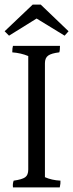

<svg xmlns="http://www.w3.org/2000/svg" viewBox="-20 -907 316 829"><path d="M174 -634V-142Q203 -129 241 -127Q242 -115 238 -98H36Q34 -114 39 -127Q75 -132 88.5 -141.5Q102 -151 102 -175V-665Q71 -678 33 -681Q33 -700 36 -709H239Q239 -689 236 -681Q202 -677 188 -667Q174 -657 174 -634ZM156 -887 276 -772 259 -753 138 -827 19 -753 0 -772 121 -887Z"/></svg>

Font: Halant
Style: Regular
Weight: 400
Designer: Hitesh Malaviya (Devanagari), Satya Rajpurohit (Latin)
Foundry: Indian Type Foundry
Version: Version 1.100;PS 1.0;hotconv 1.0.78;makeotf.lib2.5.61930; tt